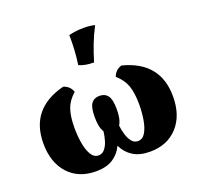

<svg xmlns="http://www.w3.org/2000/svg" viewBox="-127 -859 1042 1006"><g transform="rotate(-20 394.5 -355.5)"><path d="M244 9Q147 9 90 -53.5Q33 -116 33 -223Q33 -416 232 -467Q268 -456 280 -421Q242 -388 228 -347.5Q214 -307 214 -244Q214 -199 221 -158Q228 -117 243.5 -91Q259 -65 285 -65Q305 -65 319 -82Q333 -99 340.5 -124Q348 -149 351 -175Q340 -194 336.5 -215.5Q333 -237 333 -261Q333 -315 348.5 -336Q364 -357 394 -357Q424 -357 440 -336Q456 -315 456 -261Q456 -237 452.5 -215.5Q449 -194 438 -175Q441 -149 448.5 -124Q456 -99 469.5 -82Q483 -65 504 -65Q530 -65 545.5 -91Q561 -117 568 -158Q575 -199 575 -244Q575 -307 561 -347.5Q547 -388 509 -421Q521 -456 557 -467Q756 -416 756 -223Q756 -116 698.5 -53.5Q641 9 545 9Q487 9 450 -14.5Q413 -38 394 -79Q375 -38 338.5 -14.5Q302 9 244 9ZM428 -531Q403 -531 383.5 -534.5Q364 -538 345 -546Q351 -584 353.5 -628.5Q356 -673 355 -710Q394 -720 437 -720Q473 -720 500 -713Q476 -667 459 -622.5Q442 -578 428 -531Z"/></g></svg>

Font: Vollkorn ExtraBold
Style: Regular
Weight: 800
Designer: Friedrich Althausen
Foundry: Friedrich Althausen
Version: Version 5.000; ttfautohint (v1.8.3)